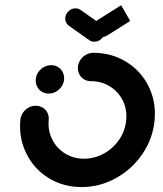

<svg xmlns="http://www.w3.org/2000/svg" viewBox="-20 -729 640 752"><path d="M120 -418.1Q121.1 -433.3 129.8 -446.2Q138.6 -459 151.9 -466.4Q165.2 -473.7 180.4 -473.7Q195.6 -473.7 207.6 -466.3Q219.6 -458.9 225.9 -446.1Q232.2 -433.3 231.1 -418.1Q230 -403 221.3 -390.2Q212.6 -377.4 199.3 -370Q185.9 -362.6 170.7 -362.6Q155.6 -362.6 143.5 -370Q131.5 -377.4 125.2 -390.2Q118.9 -403 120 -418.1ZM285.2 -466.7Q286.3 -481.9 295 -494.7Q303.7 -507.5 317.1 -514.9Q330.4 -522.2 345.6 -522.2Q416.9 -522.2 474.4 -486.9Q531.9 -451.6 561.9 -391.1Q591.9 -330.6 585.6 -259.2Q579.3 -187.8 538.7 -127.3Q498.1 -66.9 434.5 -31.6Q371 3.7 299.6 3.7Q228.1 3.7 170.7 -31.6Q113.3 -66.9 83.3 -127.4Q53.3 -187.9 59.6 -259.3Q61.1 -274.4 69.6 -287.2Q78.1 -300 91.5 -307.4Q104.8 -314.8 120 -314.8Q135.2 -314.8 147.4 -307.4Q159.6 -300 165.9 -287.2Q172.2 -274.4 170.7 -259.3Q167 -217.8 184.5 -183Q201.9 -148.2 234.9 -127.8Q267.9 -107.4 309.3 -107.4Q350.7 -107.4 387.4 -127.8Q424 -148.3 447.4 -183.1Q470.8 -217.9 474.4 -259.3Q478.1 -300.7 460.7 -335.5Q443.3 -370.3 410.3 -390.7Q377.3 -411.1 335.9 -411.1Q320.7 -411.1 308.7 -418.5Q296.7 -425.9 290.4 -438.7Q284.1 -451.5 285.2 -466.7ZM235.6 -659.3Q237 -674.4 248.7 -685.4Q260.3 -696.3 275.6 -696.3Q287.3 -696.3 295.9 -690L376.7 -633Q383.3 -627.8 386.9 -619.8Q390.4 -611.9 389.6 -602.6Q388.5 -587.4 376.7 -576.5Q364.8 -565.6 349.6 -565.6Q337.8 -565.6 329.3 -571.9L248.9 -628.9Q241.9 -634.1 238.3 -642Q234.8 -650 235.6 -659.3ZM490 -647 400 -590Q389.6 -583.7 378.5 -583.7Q363.3 -583.7 353.3 -594.6Q343.3 -605.6 344.8 -620.7Q345.6 -630 350.6 -638Q355.6 -645.9 363.3 -651.1L454.4 -708.5Z"/></svg>

Font: 26F Galaxy Sans Oblique
Style: Regular
Weight: 400
Italic angle: -5°
Designer: C₂₉H₂₅N₃O₅
Version: Version 1.200;FEAKit 1.0